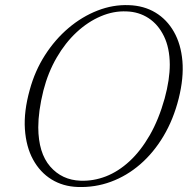

<svg xmlns="http://www.w3.org/2000/svg" viewBox="-20 -732 756 765"><path d="M493.5 -711.5Q553.5 -709.5 599.2 -682Q645 -654.5 673 -605.2Q701 -556 706.8 -488.8Q712.5 -421.5 692 -339.5Q671 -256 631.5 -189.8Q592 -123.5 538.5 -77.2Q485 -31 421.8 -7.8Q358.5 15.5 289.5 13Q231 11 185.2 -17.2Q139.5 -45.5 111.8 -96.2Q84 -147 79.2 -217.5Q74.5 -288 98.5 -374Q119 -449.5 159.2 -512.2Q199.5 -575 253.2 -620.5Q307 -666 368.8 -690Q430.5 -714 493.5 -711.5ZM301 -12Q352 -10 401.8 -29.2Q451.5 -48.5 496 -89.5Q540.5 -130.5 576.5 -193Q612.5 -255.5 636 -339.5Q646.5 -378 651.5 -411.8Q656.5 -445.5 656.5 -475Q656 -541 633.2 -587.8Q610.5 -634.5 571.8 -659.8Q533 -685 484.5 -686.5Q433 -689 381.8 -667.2Q330.5 -645.5 285.2 -603.5Q240 -561.5 205.8 -502.5Q171.5 -443.5 153 -371.5Q142.5 -329.5 137.5 -292.8Q132.5 -256 132.5 -224.5Q133 -122.5 180 -68.5Q227 -14.5 301 -12Z"/></svg>

Font: Fraunces 72pt Soft Wonky ExtraLight
Style: Italic
Weight: 250
Italic angle: -16°
Version: Version 1.000;[b76b70a41]